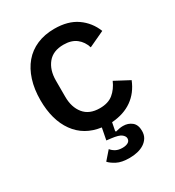

<svg xmlns="http://www.w3.org/2000/svg" viewBox="-178 -637 867 951"><g transform="rotate(-30 255.0 -161.5)"><path d="M279 -532Q357 -532 407 -497Q457 -462 480 -404L390 -362Q379 -398 351.5 -419.5Q324 -441 279 -441Q219 -441 188.5 -403.5Q158 -366 158 -306V-213Q158 -153 188.5 -115.5Q219 -78 279 -78Q327 -78 355.5 -101.5Q384 -125 401 -164L484 -120Q460 -60 412.5 -26.5Q365 7 296 12L287 58L290 62Q301 59 311.5 57Q322 55 333 55Q362 55 382.5 71.5Q403 88 403 123Q403 146 393 162Q383 178 366.5 188.5Q350 199 328.5 204Q307 209 283 209Q238 209 211.5 195Q185 181 173 167L215 119Q224 131 239.5 139.5Q255 148 278 148Q297 148 309.5 141Q322 134 322 119Q322 107 308 95.5Q294 84 251 79L226 76L239 9Q145 -4 94 -75Q43 -146 43 -260Q43 -322 59 -372.5Q75 -423 105 -458.5Q135 -494 179 -513Q223 -532 279 -532Z"/></g></svg>

Font: IBM Plex Sans Thai Medium
Style: Regular
Weight: 500
Designer: Mike Abbink, Paul van der Laan, Pieter van Rosmalen, Ben Mitchell, Mark Frömberg
Foundry: Bold Monday
Version: Version 1.1